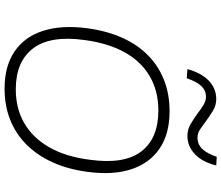

<svg xmlns="http://www.w3.org/2000/svg" viewBox="-84 -875 967 839"><g transform="rotate(90 399.5 -455.5)"><path d="M367 8Q269 8 205 -35.5Q141 -79 115 -159.5Q89 -240 103 -350Q114 -435 143.5 -502.5Q173 -570 220 -617Q267 -664 329 -688.5Q391 -713 466 -713Q565 -713 629 -669.5Q693 -626 719.5 -546Q746 -466 731 -355Q720 -270 689.5 -202.5Q659 -135 612 -88Q565 -41 503.5 -16.5Q442 8 367 8ZM370 -41Q455 -41 519 -78.5Q583 -116 624 -188Q665 -260 678 -364Q699 -514 642 -589Q585 -664 463 -664Q378 -664 313.5 -626.5Q249 -589 209 -517.5Q169 -446 155 -342Q134 -192 191.5 -116.5Q249 -41 370 -41ZM322 -788 282 -791Q293 -831 311.5 -859Q330 -887 356 -902Q382 -917 412 -917Q441 -917 465 -902Q489 -887 511 -871Q529 -857 546 -846Q563 -835 581 -835Q611 -835 631 -856Q651 -877 665 -919L703 -917Q688 -856 653.5 -823.5Q619 -791 574 -791Q545 -791 521 -805.5Q497 -820 475 -836Q457 -850 439 -861Q421 -872 403 -872Q375 -872 355.5 -851Q336 -830 322 -788Z"/></g></svg>

Font: Nunito Sans 7pt ExtraLight
Style: Italic
Weight: 250
Italic angle: -9°
Designer: Vernon Adams
Foundry: Vernon Adams
Version: Version 3.101;gftools[0.9.27]